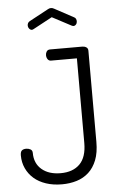

<svg xmlns="http://www.w3.org/2000/svg" viewBox="-63 -997 637 1045"><g transform="rotate(-5 256.0 -474.5)"><path d="M152 -849Q150 -848 147.5 -847Q145 -846 143 -846Q135 -846 128.5 -853.5Q122 -861 122 -872Q122 -878 125 -884Q128 -890 135 -894L239 -950Q247 -955 256 -955Q265 -955 273 -950L377 -894Q384 -891 387 -884.5Q390 -878 390 -871Q390 -861 384 -854Q378 -847 370 -847Q368 -847 365 -848Q362 -849 360 -850L256 -905ZM232 -670Q220 -670 213.5 -679.5Q207 -689 207 -702Q207 -713 213 -722Q219 -731 232 -731H408Q420 -731 429.5 -725Q439 -719 439 -706V-208Q439 -149 423 -108.5Q407 -68 379 -42.5Q351 -17 313.5 -5.5Q276 6 233 6Q185 6 146 -7Q107 -20 80 -43.5Q53 -67 38 -99.5Q23 -132 23 -170Q23 -190 31.5 -197Q40 -204 55 -204Q68 -204 78.5 -198Q89 -192 89 -178Q89 -121 127.5 -88Q166 -55 231 -55Q298 -55 335.5 -92.5Q373 -130 373 -208V-670Z"/></g></svg>

Font: AkaAcidDosis
Style: Regular
Weight: 400
Designer: Edgar Tolentino, Pablo Impallari, Igino Marini, Aka-Acid
Foundry: Edgar Tolentino, Pablo Impallari, Igino Marini, Cyberella
Version: Version 1.007